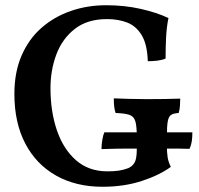

<svg xmlns="http://www.w3.org/2000/svg" viewBox="-20 -705 761 734"><path d="M372 9Q270 9 194 -34Q118 -77 76.5 -156.5Q35 -236 35 -346Q35 -429 62.5 -492.5Q90 -556 138.5 -598.5Q187 -641 250.5 -663Q314 -685 386 -685Q456 -685 518 -671Q580 -657 624 -636Q617 -602 615 -563Q613 -524 613 -481Q598 -475 580.5 -473Q563 -471 545 -471Q543 -535 522 -570Q501 -605 467 -618.5Q433 -632 389 -632Q314 -632 266 -594.5Q218 -557 195.5 -497Q173 -437 173 -368Q173 -279 197.5 -207Q222 -135 270.5 -92.5Q319 -50 390 -50Q415 -50 433 -52.5Q451 -55 470 -62Q486 -69 494.5 -83.5Q503 -98 503 -136V-181Q503 -222 497.5 -241Q492 -260 474.5 -266Q457 -272 422 -273Q418 -284 416.5 -298.5Q415 -313 415 -329Q438 -328 474.5 -327Q511 -326 543 -326Q574 -326 611 -326.5Q648 -327 669 -328Q669 -316 668 -301Q667 -286 663 -273Q644 -272 634.5 -266Q625 -260 621.5 -242Q618 -224 618 -186V-148Q618 -121 621 -103Q624 -85 633 -67Q589 -35 521.5 -13Q454 9 372 9ZM368 -135Q368 -152 371.2 -170.5Q374.3 -189 378.8 -199H511.1H572.3H715.4Q715.4 -180 713.2 -165Q710.9 -150 704.6 -136Q678.5 -137 658.3 -137Q638 -137 617.3 -137Q596.6 -137 569.6 -137H509.3Q486.8 -137 466.1 -137Q445.4 -137 422.5 -136.5Q399.5 -136 368 -135Z"/></svg>

Font: Vollkorn SemiBold
Style: Regular
Weight: 600
Designer: Friedrich Althausen
Foundry: Friedrich Althausen
Version: Version 5.000